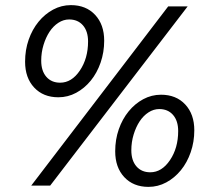

<svg xmlns="http://www.w3.org/2000/svg" viewBox="-20 -725 818 750"><path d="M208 -345Q149 -345 113.5 -383Q78 -421 78 -484Q78 -530 92 -570Q106 -610 130.5 -640Q155 -670 187.5 -687.5Q220 -705 257 -705Q316 -705 351.5 -667Q387 -629 387 -566Q387 -521 373 -480.5Q359 -440 334.5 -410Q310 -380 277.5 -362.5Q245 -345 208 -345ZM215 -402Q260 -402 292 -449.5Q324 -497 324 -563Q324 -603 304 -626Q284 -649 250 -649Q228 -649 208 -636Q188 -623 173.5 -601Q159 -579 150 -549.5Q141 -520 141 -488Q141 -448 161 -425Q181 -402 215 -402ZM176 0H102L637 -700H713ZM560 5Q501 5 465.5 -33Q430 -71 430 -134Q430 -180 444 -220Q458 -260 482.5 -290Q507 -320 539.5 -337.5Q572 -355 609 -355Q668 -355 703.5 -317Q739 -279 739 -216Q739 -171 725 -130.5Q711 -90 686.5 -60Q662 -30 629.5 -12.5Q597 5 560 5ZM567 -52Q612 -52 644 -99.5Q676 -147 676 -213Q676 -253 656 -276Q636 -299 602 -299Q580 -299 560 -286Q540 -273 525.5 -251Q511 -229 502 -199.5Q493 -170 493 -138Q493 -98 513 -75Q533 -52 567 -52Z"/></svg>

Font: Red Hat Display Medium
Style: Italic
Weight: 500
Italic angle: -12°
Designer: Pentagram / MCKL
Foundry: Pentagram / MCKL
Version: Version 1.003; Red Hat Display Medium Italic